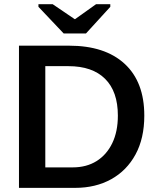

<svg xmlns="http://www.w3.org/2000/svg" viewBox="-20 -909 762 929"><path d="M678.2 -349.6Q678.2 -239.7 635.7 -161.6Q593.3 -83.5 517.8 -41.7Q442.4 0 343.3 0H71.8V-688H314Q487.8 -688 583 -600.3Q678.2 -512.7 678.2 -349.6ZM550.3 -349.6Q550.3 -466.3 488.5 -527.6Q426.8 -588.9 311 -588.9H199.2V-99.1H331.5Q398.4 -99.1 447.3 -129.6Q496.1 -160.2 523.2 -216.3Q550.3 -272.5 550.3 -349.6ZM513.7 -876 396 -747.1H288.1L166 -876V-888.7H234.9L341.3 -816.4H343.3L444.8 -888.7H513.7Z"/></svg>

Font: Arimo SemiBold
Style: Regular
Weight: 600
Designer: Steve Matteson
Foundry: Monotype Imaging Inc.
Version: Version 1.33